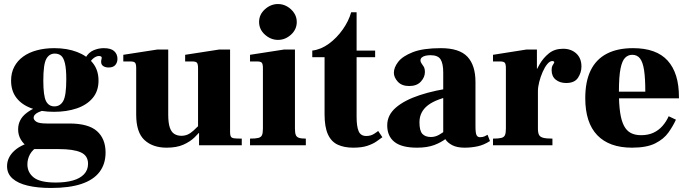

<svg xmlns="http://www.w3.org/2000/svg" viewBox="-20 -721 3418 953"><path d="M233 212Q167 212 118 200.5Q69 189 42 165Q15 141 15 104Q15 60 52 26.5Q89 -7 163 -23L246 -16Q199 -12 170.5 4.5Q142 21 129 44.5Q116 68 116 95Q116 135 147.5 160Q179 185 257 185Q305 185 341 175Q377 165 397 144Q417 123 417 92Q417 51 380.5 35Q344 19 272 19H153Q135 19 115.5 6Q96 -7 83 -29Q70 -51 70 -79Q70 -128 111.5 -160Q153 -192 212 -204L221 -181Q208 -178 195 -173.5Q182 -169 171 -164Q160 -159 153.5 -152Q147 -145 147 -136Q147 -126 160 -117Q173 -108 213 -108H324Q419 -108 461.5 -70Q504 -32 504 36Q504 93 474 132.5Q444 172 384 192Q324 212 233 212ZM248 -166Q184 -166 136 -183.5Q88 -201 61.5 -235.5Q35 -270 35 -321Q35 -360 51 -390Q67 -420 95.5 -440.5Q124 -461 163.5 -471.5Q203 -482 249 -482Q313 -482 362.5 -463Q412 -444 440.5 -408.5Q469 -373 469 -321Q469 -269 440 -234.5Q411 -200 361 -183Q311 -166 248 -166ZM250 -193Q279 -193 294 -220Q309 -247 309 -327Q309 -378 302.5 -406Q296 -434 283.5 -444.5Q271 -455 252 -455Q224 -455 209.5 -428Q195 -401 195 -321Q195 -245 208.5 -219Q222 -193 250 -193ZM519 -386Q503 -386 492.5 -393Q482 -400 482 -414Q482 -421 483.5 -426Q485 -431 485 -434Q485 -439 481 -441Q477 -443 471 -443Q460 -443 447.5 -434.5Q435 -426 424 -408L405 -435Q420 -461 444.5 -471.5Q469 -482 495 -482Q531 -482 547 -467Q563 -452 563 -429Q563 -411 552.5 -398.5Q542 -386 519 -386Z M807 12Q738 12 697 -26Q656 -64 656 -152V-383Q656 -403 650.5 -409.5Q645 -416 627 -416H592V-449L760 -475H815V-152Q815 -112 822.5 -89Q830 -66 845 -56.5Q860 -47 880 -47Q897 -47 911 -53Q925 -59 940 -72.5Q955 -86 975 -106L981 -78Q967 -60 945.5 -39Q924 -18 890.5 -3Q857 12 807 12ZM968 0V-61H963V-383Q963 -403 957.5 -409.5Q952 -416 934 -416H899V-449L1067 -475H1122V-64Q1122 -50 1126 -43Q1130 -36 1142.5 -34.5Q1155 -33 1180 -33V0Z M1221 0V-33Q1249 -33 1262.5 -36.5Q1276 -40 1280.5 -50.5Q1285 -61 1285 -83V-383Q1285 -403 1279.5 -409.5Q1274 -416 1256 -416H1221V-449L1389 -475H1444V-83Q1444 -62 1448 -51.5Q1452 -41 1463.5 -37Q1475 -33 1498 -33V0ZM1360 -523Q1324 -523 1295 -549Q1266 -575 1266 -612Q1266 -649 1295 -675Q1324 -701 1360 -701Q1384 -701 1405 -689Q1426 -677 1439.5 -657Q1453 -637 1453 -612Q1453 -575 1424.5 -549Q1396 -523 1360 -523Z M1733 12Q1688 12 1656 -3Q1624 -18 1607.5 -54.5Q1591 -91 1591 -154V-437H1530V-470Q1573 -475 1612.5 -504Q1652 -533 1681.5 -575Q1711 -617 1723 -660H1750V-470H1842V-437H1750V-141Q1750 -94 1760 -70Q1770 -46 1798 -46Q1820 -46 1836.5 -56.5Q1853 -67 1857 -71L1878 -40Q1867 -32 1849.5 -19.5Q1832 -7 1804 2.5Q1776 12 1733 12Z M2286 12Q2248 12 2224.5 -0.5Q2201 -13 2190.5 -30Q2180 -47 2180 -60V-361Q2180 -405 2167 -426Q2154 -447 2117 -447Q2104 -447 2092.5 -444.5Q2081 -442 2074 -436Q2067 -430 2067 -421Q2067 -413 2072.5 -406Q2078 -399 2083.5 -389.5Q2089 -380 2089 -363Q2089 -338 2069 -316Q2049 -294 2011 -294Q1974 -294 1954.5 -315.5Q1935 -337 1935 -360Q1935 -386 1956.5 -414Q1978 -442 2029 -462Q2080 -482 2168 -482Q2260 -482 2300 -439.5Q2340 -397 2340 -314V-95Q2340 -60 2345.5 -50Q2351 -40 2362 -40Q2376 -40 2384.5 -44Q2393 -48 2400 -52L2412 -21Q2381 -1 2349.5 5.5Q2318 12 2286 12ZM2050 12Q1974 12 1938 -16.5Q1902 -45 1902 -99Q1902 -150 1945 -187Q1988 -224 2064 -249Q2140 -274 2240 -287V-249Q2146 -231 2104 -198.5Q2062 -166 2062 -114Q2062 -72 2076.5 -56.5Q2091 -41 2119 -41Q2140 -41 2159.5 -52Q2179 -63 2195 -77Q2211 -91 2220 -101L2239 -74Q2220 -54 2195 -34Q2170 -14 2135 -1Q2100 12 2050 12Z M2427 0V-33Q2455 -33 2468.5 -36.5Q2482 -40 2486.5 -50.5Q2491 -61 2491 -83V-383Q2491 -403 2485.5 -409.5Q2480 -416 2462 -416H2427V-449L2592 -475H2645V-380H2650V-83Q2650 -62 2655.5 -51.5Q2661 -41 2676.5 -37Q2692 -33 2722 -33V0ZM2619 -268V-304Q2622 -316 2631.5 -344Q2641 -372 2659 -403Q2677 -434 2705 -456.5Q2733 -479 2775 -479Q2815 -479 2840.5 -455.5Q2866 -432 2866 -391Q2866 -361 2849 -335Q2832 -309 2790 -309Q2759 -309 2738.5 -325.5Q2718 -342 2718 -373Q2718 -387 2721.5 -394Q2725 -401 2728 -405Q2731 -409 2731 -412Q2731 -415 2728 -416.5Q2725 -418 2721 -418Q2709 -418 2696.5 -403Q2684 -388 2673.5 -364Q2663 -340 2656.5 -314.5Q2650 -289 2650 -268Z M3117 12Q3004 12 2944.5 -50Q2885 -112 2885 -234Q2885 -317 2912 -372Q2939 -427 2992 -454.5Q3045 -482 3122 -482Q3180 -482 3223 -466.5Q3266 -451 3294 -420Q3322 -389 3336 -344Q3350 -299 3350 -239V-233H2970V-266H3183Q3183 -332 3177 -372Q3171 -412 3157 -430.5Q3143 -449 3118 -449Q3098 -449 3083 -434.5Q3068 -420 3060 -380.5Q3052 -341 3052 -265Q3052 -204 3058 -163Q3064 -122 3077 -97Q3090 -72 3111 -61Q3132 -50 3162 -50Q3197 -50 3223 -62Q3249 -74 3268 -95.5Q3287 -117 3299 -144L3335 -127Q3321 -96 3298 -63.5Q3275 -31 3232.5 -9.5Q3190 12 3117 12Z"/></svg>

Font: Frank Ruhl Libre Black
Style: Regular
Weight: 900
Designer: Yanek Iontef
Foundry: Fontef
Version: Version 6.004